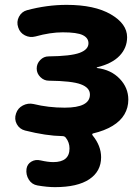

<svg xmlns="http://www.w3.org/2000/svg" viewBox="-20 -550 577 790"><path d="M83 -13Q60 -19 49 -39.5Q38 -60 46 -83Q53 -105 74 -116Q95 -127 118 -122Q179 -107 246 -107Q350 -107 350 -161Q350 -189 313 -203Q276 -217 181 -218Q161 -218 146 -233Q131 -248 131 -268Q131 -288 145.5 -303Q160 -318 180 -318Q271 -319 307.5 -332.5Q344 -346 344 -372Q344 -394 320.5 -405.5Q297 -417 238 -417Q187 -417 126 -400Q103 -394 82.5 -404.5Q62 -415 55 -437Q47 -460 58 -481Q69 -502 91 -508Q173 -530 254 -530Q369 -530 436 -491Q503 -452 503 -397Q503 -353 472 -320.5Q441 -288 379 -273Q378 -273 378 -272Q378 -270 380 -270Q437 -263 472.5 -226Q508 -189 508 -140Q508 -107 492 -79.5Q476 -52 443 -32Q410 -12 363 -1Q357 1 361 7Q396 50 396 97Q396 155 347.5 187.5Q299 220 206 220Q174 220 134 213Q111 209 98.5 189Q86 169 89 145Q92 125 109 115Q126 105 147 110Q178 117 199 117Q266 117 266 61Q266 36 251 17Q246 10 237 10Q170 9 83 -13Z"/></svg>

Font: Rounded Mplus 1c ExtraBold
Style: Regular
Weight: 800
Version: Version 1.059.20150529